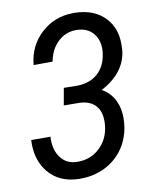

<svg xmlns="http://www.w3.org/2000/svg" viewBox="-83 -783 673 854"><g transform="rotate(-10 253.5 -355.5)"><path d="M268.1 -399.9Q326.7 -400.9 362.5 -433.6Q398.4 -466.3 405.3 -523.9Q406.7 -534.2 406.7 -543.5Q406.2 -583.5 384.8 -610.4Q358.4 -643.6 308.6 -644.5Q307.1 -644.5 305.7 -644.5Q259.3 -644.5 224.6 -612.3Q189 -579.1 179.2 -524.4L93.3 -523.9Q101.6 -611.8 164.1 -667.5Q224.1 -721.2 308.1 -721.2Q311 -721.2 314 -721.2Q403.3 -719.2 452.1 -665.5Q494.6 -619.1 494.1 -546.4Q494.1 -534.7 493.2 -522.5Q488.8 -471.7 457.5 -430.9Q426.3 -390.1 372.1 -362.3Q411.6 -340.8 430.7 -299.8Q446.3 -266.6 446.3 -222.7Q446.3 -212.4 445.3 -202.1Q440.4 -139.2 407.7 -89.8Q375 -41 321.3 -14.6Q271 9.8 212.4 9.8Q208 9.8 203.6 9.8Q117.2 7.8 68.4 -49.8Q24.4 -102.1 24.4 -181.2Q24.4 -189 24.9 -197.3H111.8Q111.3 -190.4 111.3 -184.6Q111.3 -135.7 134.8 -103.5Q161.1 -67.4 208.5 -66.4Q211.4 -66.4 214.4 -66.4Q269.5 -66.4 309.6 -102.5Q351.6 -140.6 358.9 -200.2Q360.4 -212.4 360.4 -223.6Q360.4 -265.6 340.8 -290Q316.4 -321.3 264.6 -323.2L194.3 -323.7L208 -400.9Z"/></g></svg>

Font: MAUL Condensed Italic
Style: Condenced Regular Italic
Weight: 400
Italic angle: -12°
Designer: MAUL
Version: Version 1.0; 2020; ttfautohint (v1.8.3)